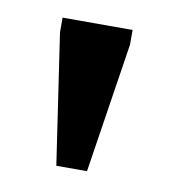

<svg xmlns="http://www.w3.org/2000/svg" viewBox="-44 -716 299 339"><g transform="rotate(10 105.5 -546.0)"><path d="M77.5 -416.5 43 -649.5V-676H168.5V-649.5L132.5 -416.5Z"/></g></svg>

Font: Newsreader 16pt 16pt SemiBold
Style: Regular
Weight: 600
Version: Version 1.003